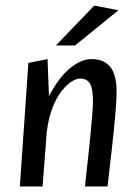

<svg xmlns="http://www.w3.org/2000/svg" viewBox="-20 -676 495 696"><path d="M51.9 0 82.9 -448 152.3 -461.8 157.5 -327.4Q192.5 -394.4 233.1 -428.1Q273.7 -461.8 311.7 -461.8Q357.4 -461.8 380 -433.1Q402.6 -404.3 402.6 -344.2Q402.6 -320.2 399.9 -283.4Q397.1 -246.7 392.7 -204.1Q388.3 -161.5 383.6 -120.5Q378.8 -79.5 375.2 -47.2Q371.6 -15 369.8 0H288.2Q289.4 -14 292.7 -44.4Q295.9 -74.7 300.2 -112.3Q304.5 -149.9 308.1 -188.2Q311.7 -226.6 314.3 -258.5Q317 -290.5 317 -307.7Q317 -353.7 306.4 -372.5Q295.8 -391.2 269.7 -391.2Q257.5 -391.2 240.3 -380.9Q223.2 -370.6 204.6 -347.6Q186.1 -324.6 171.1 -287.6Q156.2 -250.5 149.5 -197.7L134.3 0ZM182.5 -511.1 321.5 -655.7 409.4 -639 252 -511.1Z"/></svg>

Font: Ancizar Sans Thin
Style: Italic
Weight: 100
Italic angle: -4°
Designer: Cesar Puertas, Viviana Monsalve, Julian Moncada, Julian Prieto, Jose Castro, Mariel Hernandez, Felipe Aragon, Sara Alarc
Version: Version 8.100